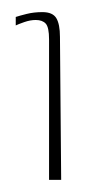

<svg xmlns="http://www.w3.org/2000/svg" viewBox="-20 -557 165 317"><path d="M61 -260V-492Q61 -512 55.5 -518Q50 -524 39 -524Q30 -524 20 -520.5Q10 -517 6 -515V-529Q12 -531 24 -534Q36 -537 50 -537Q67 -537 73 -527Q79 -517 79 -496L81 -260Z"/></svg>

Font: Genos Thin Thin
Style: Regular
Weight: 250
Version: Version 1.010